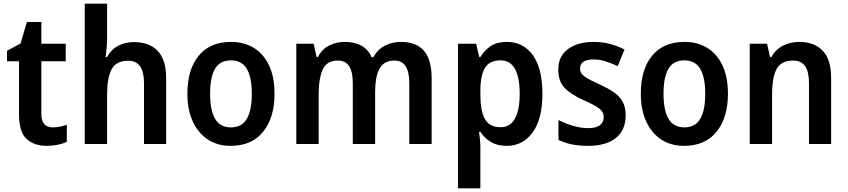

<svg xmlns="http://www.w3.org/2000/svg" viewBox="-20 -780 4592 1040"><path d="M266 -90Q286 -90 305 -94Q324 -98 342 -104V-12Q322 -2 293.5 4Q265 10 233 10Q165 10 124 -27.5Q83 -65 83 -160V-448H18V-505L91 -544L126 -661H204V-543H336V-448H204V-163Q204 -90 266 -90Z M560 -577Q560 -547 557.5 -518.5Q555 -490 552 -471H560Q582 -512 620 -532Q658 -552 705 -552Q789 -552 834.5 -504Q880 -456 880 -357V0H760V-330Q760 -451 675 -451Q609 -451 584.5 -404.5Q560 -358 560 -266V0H439V-760H560Z M1467 -272Q1467 -143 1405.5 -66.5Q1344 10 1229 10Q1158 10 1105.5 -24.5Q1053 -59 1024 -122.5Q995 -186 995 -272Q995 -404 1056.5 -478.5Q1118 -553 1232 -553Q1302 -553 1355 -520.5Q1408 -488 1437.5 -425.5Q1467 -363 1467 -272ZM1118 -272Q1118 -183 1145 -136.5Q1172 -90 1231 -90Q1290 -90 1317 -136.5Q1344 -183 1344 -272Q1344 -361 1317 -407Q1290 -453 1231 -453Q1171 -453 1144.5 -407Q1118 -361 1118 -272Z M2151 -553Q2234 -553 2276 -505.5Q2318 -458 2318 -356V0H2197V-329Q2197 -452 2117 -452Q2060 -452 2036 -408.5Q2012 -365 2012 -283V0H1891V-330Q1891 -452 1811 -452Q1750 -452 1728 -403.5Q1706 -355 1706 -266V0H1585V-543H1679L1695 -471H1702Q1723 -513 1762 -533Q1801 -553 1847 -553Q1957 -553 1993 -470H2002Q2025 -512 2064.5 -532.5Q2104 -553 2151 -553Z M2725 -553Q2814 -553 2866 -481.5Q2918 -410 2918 -272Q2918 -135 2865 -62.5Q2812 10 2725 10Q2673 10 2638 -11.5Q2603 -33 2582 -66H2575Q2578 -44 2580 -22Q2582 0 2582 17V240H2461V-543H2559L2576 -471H2582Q2605 -509 2639 -531Q2673 -553 2725 -553ZM2691 -453Q2632 -453 2607 -412.5Q2582 -372 2582 -288V-269Q2582 -180 2606.5 -135.5Q2631 -91 2692 -91Q2744 -91 2769.5 -138Q2795 -185 2795 -272Q2795 -360 2769.5 -406.5Q2744 -453 2691 -453Z M3369 -156Q3369 -75 3316 -32.5Q3263 10 3165 10Q3115 10 3077 2Q3039 -6 3005 -22V-130Q3039 -112 3082 -99Q3125 -86 3165 -86Q3209 -86 3229.5 -102Q3250 -118 3250 -145Q3250 -162 3242 -175Q3234 -188 3211 -202.5Q3188 -217 3142 -237Q3075 -267 3039.5 -302.5Q3004 -338 3004 -404Q3004 -475 3056.5 -514Q3109 -553 3196 -553Q3242 -553 3282.5 -542.5Q3323 -532 3363 -512L3326 -422Q3293 -437 3261 -447.5Q3229 -458 3196 -458Q3122 -458 3122 -409Q3122 -392 3131 -380Q3140 -368 3163.5 -354.5Q3187 -341 3230 -322Q3273 -302 3304 -281Q3335 -260 3352 -230Q3369 -200 3369 -156Z M3923 -272Q3923 -143 3861.5 -66.5Q3800 10 3685 10Q3614 10 3561.5 -24.5Q3509 -59 3480 -122.5Q3451 -186 3451 -272Q3451 -404 3512.5 -478.5Q3574 -553 3688 -553Q3758 -553 3811 -520.5Q3864 -488 3893.5 -425.5Q3923 -363 3923 -272ZM3574 -272Q3574 -183 3601 -136.5Q3628 -90 3687 -90Q3746 -90 3773 -136.5Q3800 -183 3800 -272Q3800 -361 3773 -407Q3746 -453 3687 -453Q3627 -453 3600.5 -407Q3574 -361 3574 -272Z M4308 -553Q4390 -553 4436 -505.5Q4482 -458 4482 -357V0H4362V-330Q4362 -390 4341.5 -421Q4321 -452 4276 -452Q4211 -452 4186.5 -406Q4162 -360 4162 -266V0H4041V-543H4135L4151 -471H4158Q4181 -512 4221 -532.5Q4261 -553 4308 -553Z"/></svg>

Font: Noto Sans Arabic UI SmCn SmBd
Style: Regular
Weight: 600
Width: 4
Designer: Monotype Design Team, Nadine Chahine and Nizar Qandah
Foundry: Monotype Imaging Inc.
Version: Version 2.010; ttfautohint (v1.8.4.7-5d5b)